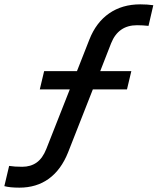

<svg xmlns="http://www.w3.org/2000/svg" viewBox="-40 -735 725 883"><path d="M665 -711 643 -616Q616 -619 590 -619Q504 -619 471 -536L421 -408H564L544 -324H387L273 -34Q241 46 184.5 87Q128 128 49 128Q5 128 -20 121L2 28Q27 32 62 32Q101 32 128.5 12.5Q156 -7 173 -50L281 -324H143L163 -408H314L371 -553Q402 -632 462 -673.5Q522 -715 605 -715Q637 -715 665 -711Z"/></svg>

Font: CBA Beacon Sans Bold
Style: Italic
Weight: 700
Italic angle: -13°
Designer: Wei Huang
Foundry: Wei Huang
Version: Version 1.002